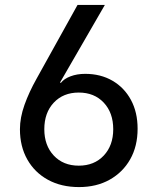

<svg xmlns="http://www.w3.org/2000/svg" viewBox="-20 -750 640 780"><path d="M301 10Q229 10 175 -19.5Q121 -49 91 -102Q61 -155 61 -225Q61 -272 79.5 -324Q98 -376 129 -431L295 -730H406L224 -415L227 -413Q240 -430 266.5 -440Q293 -450 326 -450Q389 -450 437 -422Q485 -394 512 -344Q539 -294 539 -227Q539 -156 509 -103Q479 -50 425.5 -20Q372 10 301 10ZM300 -77Q363 -77 401.5 -118Q440 -159 440 -225Q440 -292 401.5 -333Q363 -374 300 -374Q237 -374 198.5 -333Q160 -292 160 -225Q160 -159 198.5 -118Q237 -77 300 -77Z"/></svg>

Font: JetBrainsMono NFM Medium
Style: Regular
Weight: 500
Monospace: yes
Designer: Philipp Nurullin, Konstantin Bulenkov
Foundry: JetBrains
Version: Version 2.304; ttfautohint (v1.8.4.7-5d5b);Nerd Fonts 3.3.0